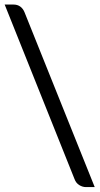

<svg xmlns="http://www.w3.org/2000/svg" viewBox="-30 -756 426 822"><path d="M-10 -736.5H28Q44.5 -736.5 56.5 -728Q68.5 -719.5 75 -703.5L375.5 45H338Q323.5 45 309.5 36.5Q295.5 28 289 10.5Z"/></svg>

Font: Lato TR
Style: Regular
Weight: 400
Designer: Lukasz Dziedzic
Foundry: tyPoland Lukasz Dziedzic
Version: Version 1.104 2013